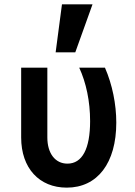

<svg xmlns="http://www.w3.org/2000/svg" viewBox="-20 -850 620 880"><path d="M461 -540H343C375 -471 393 -385 393 -295C393 -168 357 -100 289 -100C233 -100 197 -147 197 -220V-540H77V-220C77 -79 160 10 286 10C427 10 513 -103 513 -288C513 -372 495 -462 461 -540ZM404 -830H264L235 -610H325Z"/></svg>

Font: CommitMono-dimboump
Style: Bold
Weight: 700
Monospace: yes
Designer: Eigil Nikolajsen
Foundry: Eigil Nikolajsen
Version: Version 1.143